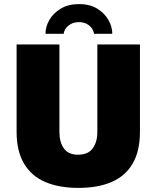

<svg xmlns="http://www.w3.org/2000/svg" viewBox="-20 -905 764 937"><path d="M363 12Q268 12 200.5 -17Q133 -46 97 -107Q61 -168 61 -262V-688H270V-260Q270 -212 291.5 -181Q313 -150 361 -150Q410 -150 432.5 -181Q455 -212 455 -260V-688H663V-262Q663 -168 627.5 -107Q592 -46 525 -17Q458 12 363 12ZM202 -740Q202 -774 220.5 -807Q239 -840 276 -862.5Q313 -885 365 -885Q419 -885 455 -862.5Q491 -840 509.5 -807Q528 -774 528 -740H439Q437 -754 428 -767Q419 -780 403 -788.5Q387 -797 365 -797Q344 -797 327.5 -788.5Q311 -780 301.5 -767Q292 -754 291 -740Z"/></svg>

Font: Archivo SemiCondensed Black
Style: Regular
Weight: 900
Width: 4
Designer: Hector Gatti
Foundry: Omnibus-Type
Version: Version 2.001